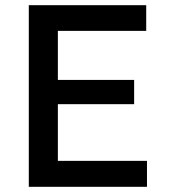

<svg xmlns="http://www.w3.org/2000/svg" viewBox="-20 -720 652 740"><path d="M91 0V-700H543.5V-601H203V-412H497V-318.5H203V-100H546.5V0Z"/></svg>

Font: Geologica Roman
Style: Regular
Weight: 400
Designer: Sindre Bremnes, Frode Helland
Foundry: Monokrom Skriftforlag AS
Version: Version 1.010;gftools[0.9.28]